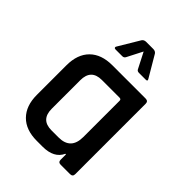

<svg xmlns="http://www.w3.org/2000/svg" viewBox="-202 -809 916 916"><g transform="rotate(45 256.0 -351.5)"><path d="M369 -574H323Q311 -574 307 -584L267 -662L227 -584Q222 -574 211 -574H165Q159 -574 157 -578Q155 -582 158 -586L222 -693Q229 -703 243 -703H291Q305 -703 312 -693L375 -586Q383 -574 369 -574ZM247 0H208Q134 0 93.5 -41Q53 -82 53 -155V-355Q53 -429 93.5 -469.5Q134 -510 208 -510H432Q450 -510 450 -493V-17Q450 0 432 0H369Q352 0 352 -17V-53H348Q324 0 247 0ZM352 -170V-415Q352 -425 341 -425H222Q150 -425 150 -351V-159Q150 -85 222 -85H270Q352 -85 352 -170Z"/></g></svg>

Font: Rajdhani Semibold
Style: Regular
Weight: 600
Designer: Satya Rajpurohit, Jyotish Sonowal
Foundry: Indian Type Foundry
Version: Version 1.200;PS 1.0;hotconv 1.0.78;makeotf.lib2.5.61930; tt